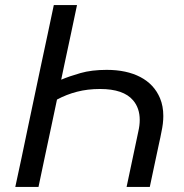

<svg xmlns="http://www.w3.org/2000/svg" viewBox="-20 -733 723 753"><path d="M40 0Q52.5 -59 64.5 -114Q76 -169 90 -236L140 -473Q154.5 -541 166.5 -597Q178.5 -653 191 -713H282Q270 -656 258.5 -601.5Q246.5 -546.5 232.5 -480L220 -420.5Q252 -434 295.8 -446.5Q339.5 -459 398.5 -459Q476.5 -459 530.5 -430.8Q584.5 -402.5 607.5 -348Q620.5 -317 620.5 -278Q620.5 -249 613 -215Q611 -204 609 -194.5Q607 -185 604.5 -174Q594 -124.5 585.5 -85Q577 -45 567.5 0H476.5Q486.5 -47.5 495.8 -91.2Q505 -135 516.5 -189L522.5 -217.5Q528 -241.5 528 -262.5Q528 -309 502 -339.5Q464.5 -384 372.5 -384Q323.5 -384 282 -373.2Q240.5 -362.5 203.5 -342.5L181 -236Q166.5 -169 155 -114Q143.5 -59 131 0Z"/></svg>

Font: Heraclito
Style: Italic
Weight: 400
Italic angle: -12°
Designer: Kostas Bartsokas (font) & Cristiano Sobral (main changes)
Foundry: Kostas Bartsokas (font) & Cristiano Sobral (main changes)
Version: Version 1.00;July 8, 2020;FontCreator 13.0.0.2655 64-bit